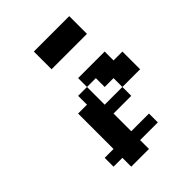

<svg xmlns="http://www.w3.org/2000/svg" viewBox="-174 -650 730 730"><g transform="rotate(-45 190.5 -285.5)"><path d="M95.2 -95.2H142.9V-47.6H95.2ZM47.6 -95.2H95.2V-47.6H47.6ZM142.9 -95.2H190.5V-47.6H142.9ZM95.2 -47.6H142.9V0H95.2ZM142.9 -47.6H190.5V0H142.9ZM95.2 -190.5H142.9V-142.9H95.2ZM142.9 -190.5H190.5V-142.9H142.9ZM142.9 -238.1H190.5V-190.5H142.9ZM142.9 -285.7H190.5V-238.1H142.9ZM95.2 -285.7H142.9V-238.1H95.2ZM95.2 -238.1H142.9V-190.5H95.2ZM142.9 -333.3H190.5V-285.7H142.9ZM190.5 -381H238.1V-333.3H190.5ZM285.7 -381H333.3V-333.3H285.7ZM238.1 -381H285.7V-333.3H238.1ZM285.7 -333.3H333.3V-285.7H285.7ZM190.5 -95.2H238.1V-47.6H190.5ZM238.1 -333.3H285.7V-285.7H238.1ZM333.3 -333.3H381V-285.7H333.3ZM333.3 -285.7H381V-238.1H333.3ZM285.7 -285.7H333.3V-238.1H285.7ZM238.1 -238.1H285.7V-190.5H238.1ZM190.5 -238.1H238.1V-190.5H190.5ZM95.2 -142.9H142.9V-95.2H95.2ZM142.9 -142.9H190.5V-95.2H142.9ZM238.1 -95.2H285.7V-47.6H238.1ZM142.9 -571.4H190.5V-523.8H142.9ZM190.5 -571.4H238.1V-523.8H190.5ZM238.1 -571.4H285.7V-523.8H238.1ZM238.1 -523.8H285.7V-476.2H238.1ZM190.5 -523.8H238.1V-476.2H190.5ZM142.9 -523.8H190.5V-476.2H142.9ZM285.7 -571.4H333.3V-523.8H285.7ZM285.7 -523.8H333.3V-476.2H285.7Z"/></g></svg>

Font: Jacquard 12
Style: Regular
Weight: 400
Designer: Sarah Cadigan-Fried
Version: Version 1.000; ttfautohint (v1.8.4.7-5d5b)